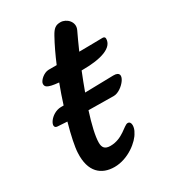

<svg xmlns="http://www.w3.org/2000/svg" viewBox="-161 -719 716 807"><g transform="rotate(-30 197.0 -315.5)"><path d="M50.8 -124C45.9 -32.7 92.3 4.9 155.8 4.9C222.2 4.9 282.7 -44.4 298.8 -77.6C311 -95.7 314.5 -127.9 294.4 -127.9C276.4 -127.9 244.6 -80.6 184.6 -80.6C157.2 -80.6 148.4 -93.8 148.4 -116.7C148.4 -147.5 160.6 -198.7 179.2 -256.8C229.5 -255.9 277.3 -255.4 301.8 -255.4C343.8 -255.4 405.8 -332 342.3 -331.1L204.1 -328.1C214.8 -357.4 226.1 -387.2 237.8 -416H241.7C335.4 -416 394 -437 394 -480.5C394 -486.3 390.6 -490.7 382.3 -490.7C339.4 -490.7 342.3 -489.3 280.3 -489.3H268.6C282.7 -521.5 295.9 -549.8 306.6 -572.3C322.3 -606.4 290.5 -636.2 261.7 -636.2C238.3 -636.2 227.1 -627.4 211.9 -600.1C192.9 -565.9 174.8 -527.3 158.2 -487.8H119.6C95.2 -487.8 68.4 -462.4 68.4 -448.2C68.4 -435.5 71.8 -424.8 130.9 -419.4C119.1 -387.7 107.9 -356.4 98.6 -326.2H85.4C35.2 -325.2 -1.5 -265.1 32.2 -262.7L78.6 -259.8C62 -200.7 51.8 -150.9 50.8 -124Z"/></g></svg>

Font: Courgette
Style: Regular
Weight: 400
Designer: Karolina Lach
Foundry: Karolina Lach
Version: Version 1.002